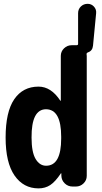

<svg xmlns="http://www.w3.org/2000/svg" viewBox="-20 -990 540 1019"><path d="M304.7 -254.9V-264.6Q304.7 -409.2 224.6 -410.2Q146.5 -410.2 147.5 -259.8Q147.5 -182.6 168.9 -146.5Q190.4 -110.4 224.6 -110.4Q304.7 -110.4 304.7 -254.9ZM445.3 -969.7Q464.8 -969.7 478.5 -955.1Q492.2 -940.4 490.2 -919.9L473.6 -747.1Q470.7 -719.7 446.3 -711.9Q438.5 -708 439.5 -702.1Q439.5 -700.2 439.9 -697.3Q440.4 -694.3 440.4 -693.4V-56.6Q440.4 -33.2 423.3 -16.6Q406.2 0 382.8 0H365.2Q340.8 0 323.7 -16.6Q306.6 -33.2 305.7 -56.6V-69.3Q305.7 -70.3 304.7 -70.3Q302.7 -70.3 302.7 -69.3Q273.4 -25.4 246.6 -7.8Q219.7 9.8 184.6 9.8Q104.5 9.8 57.1 -58.6Q9.8 -127 9.8 -259.8Q9.8 -396.5 55.7 -463.4Q101.6 -530.3 184.6 -530.3Q251 -530.3 299.8 -456.1Q299.8 -455.1 301.8 -455.1Q302.7 -455.1 302.7 -456.1V-693.4Q302.7 -716.8 319.8 -733.4Q336.9 -750 360.4 -750H382.8H385.7Q394.5 -750 394.5 -756.8V-919.9Q394.5 -941.4 409.2 -955.6Q423.8 -969.7 445.3 -969.7Z"/></svg>

Font: Rounded Mgen+ 2m bold
Style: Bold
Weight: 700
Designer: [Source Han Sans]
Ryoko NISHIZUKA  (kana & ideographs); Paul D. Hunt (Latin, Greek & Cyrillic); Wenlong ZHANG  (bopomofo
Version: Version 1.059.20150602